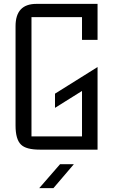

<svg xmlns="http://www.w3.org/2000/svg" viewBox="-20 -770 582 988"><path d="M60 -635Q60 -750 167 -750H482V-565H402V-682H142V-68H402V-302L263 -215V-288L482 -425V0H185Q114 0 88 -26Q60 -53 60 -124ZM289 75H360L255 198H182Z"/></svg>

Font: Kelly Slab
Style: Regular
Weight: 400
Designer: Denis Masharov
Foundry: Denis Masharov
Version: Version 1.001